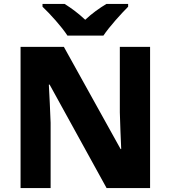

<svg xmlns="http://www.w3.org/2000/svg" viewBox="-20 -951 863 971"><path d="M321 -771H503C533 -816 593 -882 628 -917V-931H518C483 -910 446 -884 411 -851C376 -884 342 -909 307 -931H195V-917C233 -881 292 -816 321 -771ZM739 0V-714H586V-383C587 -325 591 -254 593 -197H590L303 -714H84V0H236V-330C234 -391 230 -465 227 -523H231L519 0Z"/></svg>

Font: Noto Sans Arabic ExtBd
Style: Regular
Weight: 800
Designer: Monotype Design Team, Nadine Chahine, Nizar Qandah and Khaled Hosny
Foundry: Monotype Imaging Inc.
Version: Version 2.012